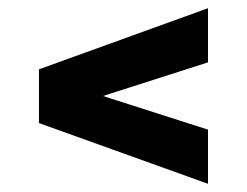

<svg xmlns="http://www.w3.org/2000/svg" viewBox="-20 -487 601 468"><path d="M487 -39 75 -187V-318L487 -467V-335L231 -253L487 -171Z"/></svg>

Font: Saira SemiExpanded ExtraBold
Style: Regular
Weight: 800
Width: 6
Designer: Hector Gatti with collaboration of the Omnibus-Type team
Foundry: Omnibus-Type
Version: Version 1.101